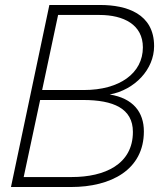

<svg xmlns="http://www.w3.org/2000/svg" viewBox="-20 -750 663 770"><path d="M382 -730H178L24 0H265C425 0 557 -69 557 -223C557 -300 514 -356 420 -371C521 -390 598 -472 598 -565C598 -695 488 -730 382 -730ZM75 -40 141 -349H313C435 -349 513 -315 513 -221C513 -91 400 -40 268 -40ZM149 -389 213 -690H379C476 -690 553 -651 553 -560C553 -456 459 -389 317 -389Z"/></svg>

Font: Nacelle UltraLight
Style: Italic
Weight: 200
Italic angle: -12°
Designer: Sora Sagano
Foundry: Sora Sagano
Version: Version 1.000;FEAKit 1.0